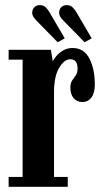

<svg xmlns="http://www.w3.org/2000/svg" viewBox="-20 -714 398 734"><path d="M13 0V-37.5H66.5V-486H13V-523.5H174.5L182 -479Q184.5 -486.5 194.5 -498.8Q204.5 -511 220.8 -520.8Q237 -530.5 257.5 -530.5Q301.5 -530.5 322 -489.8Q342.5 -449 342.5 -392Q342.5 -358.5 329.5 -341.2Q316.5 -324 295 -324Q274 -324 261.5 -338.8Q249 -353.5 249 -379.5Q249 -396.5 256 -406.5Q263 -416.5 269.8 -426.2Q276.5 -436 276.5 -452Q276.5 -487.5 248.5 -487.5Q226 -487.5 206.2 -454.8Q186.5 -422 186.5 -361V-37.5H239V0ZM303.5 -552.5 223.5 -634Q215 -642.5 210.5 -649.8Q206 -657 206 -665Q206 -678.5 214.2 -686.5Q222.5 -694.5 234.5 -694.5Q248.5 -694.5 257.2 -686.2Q266 -678 272 -667.5L330.5 -567.5ZM200.5 -552.5 120.5 -634Q112 -643 107.5 -650Q103 -657 103 -665Q103 -678.5 111.5 -686.5Q120 -694.5 131.5 -694.5Q146 -694.5 154.5 -686.2Q163 -678 169 -667.5L227.5 -567.5Z"/></svg>

Font: Imbue 10pt
Style: Bold
Weight: 700
Designer: Tyler Finck
Foundry: Etcetera Type Company
Version: Version 1.102; ttfautohint (v1.8.3)